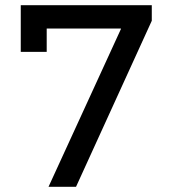

<svg xmlns="http://www.w3.org/2000/svg" viewBox="-20 -720 655 740"><path d="M273 0H167L446 -608V-610H160V-520H60V-700H565V-640Z"/></svg>

Font: Quantico
Style: Regular
Weight: 400
Designer: Matt Desmond
Foundry: MADtype
Version: Version 2.002